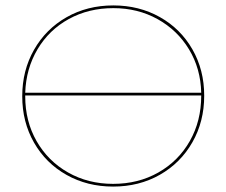

<svg xmlns="http://www.w3.org/2000/svg" viewBox="-20 -683 835 708"><path d="M733 -330Q733 -235 689.5 -158.5Q646 -82 569.5 -38.5Q493 5 397 5Q302 5 225.5 -38Q149 -81 105.5 -157Q62 -233 62 -328Q62 -423 105.5 -499.5Q149 -576 225.5 -619.5Q302 -663 398 -663Q493 -663 569.5 -620Q646 -577 689.5 -501Q733 -425 733 -330ZM73 -341H722Q720 -430 677 -501Q634 -572 561 -612.5Q488 -653 398 -653Q307 -653 234 -613Q161 -573 118.5 -501.5Q76 -430 73 -341ZM722 -330V-331H73V-328Q73 -236 115 -162.5Q157 -89 231 -47Q305 -5 397 -5Q490 -5 564 -47Q638 -89 680 -163Q722 -237 722 -330Z"/></svg>

Font: Ysabeau Infant Hairline
Style: Regular
Weight: 100
Designer: Christian Thalmann (Catharsis Fonts)
Version: Version 0.003